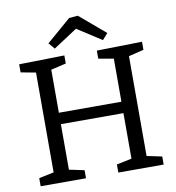

<svg xmlns="http://www.w3.org/2000/svg" viewBox="-96 -990 986 1076"><g transform="rotate(-10 397.5 -452.5)"><path d="M748 -699V-653L662 -632V-64L748 -46V0H490V-46L576 -64V-323H220V-64L306 -46V0H48V-46L133 -64V-632L48 -648V-694L306 -699V-653L220 -633V-388H576V-633L490 -648V-694ZM419 -905 565 -781 534 -746 396 -835 260 -746 230 -781 369 -901Z"/></g></svg>

Font: Bitter Pro
Style: Regular
Weight: 400
Designer: Sol Matas, and Bitter project Authors
Foundry: Sol Matas
Version: Version 1.010